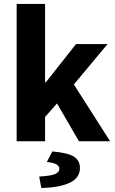

<svg xmlns="http://www.w3.org/2000/svg" viewBox="-20 -721 588 980"><path d="M65 0V-701H210V-301H214L368 -496H529L357 -290L542 0H383L271 -193L210 -124V0ZM191 239 180 180Q239 177 261 167.5Q283 158 283 141Q283 127 268 118Q253 109 219 106L247 52Q328 59 358 79Q388 99 388 136Q388 187 336.5 211.5Q285 236 191 239Z"/></svg>

Font: Source Sans 3
Style: Bold
Weight: 700
Designer: Paul D. Hunt
Foundry: Adobe
Version: Version 3.052;hotconv 1.1.0;makeotfexe 2.6.0